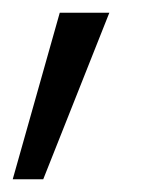

<svg xmlns="http://www.w3.org/2000/svg" viewBox="-28 -136 221 302"><path d="M144 -116 40 146H-8L66 -116Z"/></svg>

Font: Fz Poppins Light
Style: Regular
Weight: 300
Designer: Ninad Kale (Devanagari), Jonny Pinhorn (Latin)
Foundry: Indian Type Foundry
Version: Vit hóa bi Vntype.Com & FontZin.Com